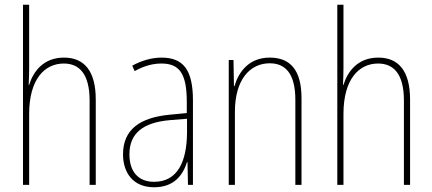

<svg xmlns="http://www.w3.org/2000/svg" viewBox="-20 -780 1824 810"><path d="M103 -493V-760H77V0H103V-299C103 -447 169 -512 249 -512C314 -512 358 -469 358 -356V0H384V-360C384 -480 336 -537 250 -537C162 -537 120 -477 103 -422H101C102 -446 103 -463 103 -493Z M661 -537C620 -537 576 -524 538 -503L548 -480C591 -504 628 -512 661 -512C736 -512 768 -471 768 -351V-303L695 -296C571 -284 499 -234 499 -129C499 -53 540 10 630 10C716 10 752 -43 769 -96H771L773 0H794V-356C794 -486 753 -537 661 -537ZM695 -273 769 -279V-220C768 -98 729 -13 630 -13C564 -13 526 -55 526 -129C526 -219 585 -263 695 -273Z M1118 -537C1029 -537 986 -475 969 -416H967L965 -527H945V0H971V-308C971 -445 1035 -513 1118 -513C1185 -513 1226 -468 1226 -359V0H1252V-366C1252 -485 1204 -537 1118 -537Z M1429 -493V-760H1403V0H1429V-299C1429 -447 1495 -512 1575 -512C1640 -512 1684 -469 1684 -356V0H1710V-360C1710 -480 1662 -537 1576 -537C1488 -537 1446 -477 1429 -422H1427C1428 -446 1429 -463 1429 -493Z"/></svg>

Font: Noto Sans Condensed Thin
Style: Regular
Weight: 100
Width: 3
Designer: Monotype Design Team
Foundry: Monotype Imaging Inc.
Version: Version 2.013